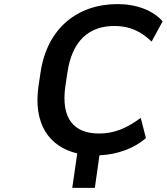

<svg xmlns="http://www.w3.org/2000/svg" viewBox="-20 -749 814 938"><path d="M443.4 168.9 465.8 9.8C552.7 6.3 635.7 -24.4 692.9 -74.2L667.5 -173.3C601.1 -123.5 539.1 -96.7 464.4 -96.7C341.3 -96.7 276.9 -168.5 299.3 -328.1L309.1 -392.6C331.5 -551.3 416 -622.1 539.1 -622.1C614.3 -622.1 668.5 -595.7 720.7 -545.9L774.4 -644.5C729 -697.8 647 -729 554.7 -729C357.9 -729 209 -610.4 177.7 -392.6L168 -328.1C142.1 -145.5 217.8 -32.7 357.4 0.5L333 168.9Z"/></svg>

Font: Winston SemiBold
Style: Italic
Weight: 600
Italic angle: -8.13011°
Designer: Vernon Adams, Kim Jin-seong, David Berlow, Cristiano Sobral
Foundry: The Winston Project Authors
Version: Version 3.004